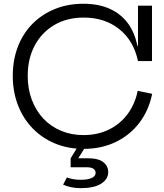

<svg xmlns="http://www.w3.org/2000/svg" viewBox="-20 -782 872 1022"><path d="M425 10.5Q342.5 10.5 273.5 -18Q204.5 -46.5 154 -98.5Q103.5 -150.5 75.8 -221.8Q48 -293 48 -378Q48 -462.5 75 -533Q102 -603.5 152.2 -654.5Q202.5 -705.5 271.5 -733.8Q340.5 -762 423.5 -762Q505 -762 564.5 -735Q624 -708 660.8 -658Q697.5 -608 711 -538.5H735L714.5 -457Q691.5 -566 614.5 -627.2Q537.5 -688.5 425.5 -688.5Q336.5 -688.5 269.5 -649.2Q202.5 -610 165 -540Q127.5 -470 127.5 -378Q127.5 -308.5 149.5 -250.5Q171.5 -192.5 211 -150.5Q250.5 -108.5 305 -85.8Q359.5 -63 425 -63Q499 -63 559 -92Q619 -121 658.8 -174.2Q698.5 -227.5 713 -298.5L790 -282.5Q772 -194 721.5 -128Q671 -62 595.2 -25.8Q519.5 10.5 425 10.5ZM714.5 -457V-752H789V-457ZM336 162.5Q350 168 368.8 171.5Q387.5 175 410 175Q448 175 468.5 165.2Q489 155.5 489 138Q489 124.5 477.5 116.5Q466 108.5 444.5 108.5H356V60.5H447Q504 60.5 530 81.2Q556 102 556 134Q556 172 518.2 195.8Q480.5 219.5 411 219.5Q382.5 219.5 358.8 214.5Q335 209.5 316 201ZM400.5 -11.5H441.5L396.5 60.5H356Z"/></svg>

Font: Hepta Slab
Style: Regular
Weight: 400
Designer: Michael LaGattuta
Foundry: Michael LaGattuta
Version: Version 1.100